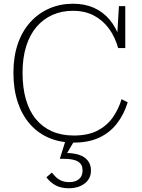

<svg xmlns="http://www.w3.org/2000/svg" viewBox="-20 -748 762 1030"><path d="M371 -690Q311 -690 261.5 -668Q212 -646 176 -604Q140 -562 120.5 -500Q101 -438 101 -358Q101 -277 119 -214.5Q137 -152 172.5 -109Q208 -66 259 -43.5Q310 -21 376 -21Q453 -21 503.5 -47.5Q554 -74 585 -118Q616 -162 632 -216L665 -199Q645 -134 607 -85Q569 -36 512 -9.5Q455 17 376 17Q302 17 242.5 -8.5Q183 -34 140.5 -82.5Q98 -131 75 -200.5Q52 -270 52 -358Q52 -444 75.5 -512.5Q99 -581 142.5 -629Q186 -677 244.5 -702.5Q303 -728 372 -728Q435 -728 484 -706Q533 -684 568 -642.5Q603 -601 622 -543L607 -530L618 -715H652V-490H614Q597 -550 564.5 -594.5Q532 -639 484 -664.5Q436 -690 371 -690ZM386 -5 333 85 327 73Q371 72 402.5 82Q434 92 451 113.5Q468 135 468 166Q468 190 458.5 208Q449 226 432 238Q415 250 394.5 256Q374 262 352 262Q305 262 276 245Q247 228 229 203L258 178Q267 189 279 201Q291 213 308.5 221Q326 229 352 229Q384 229 403.5 213Q423 197 423 166Q423 134 399 119Q375 104 323 104H301L335 -5Z"/></svg>

Font: Roboto Serif 20pt Thin
Style: Regular
Weight: 250
Version: Version 1.008